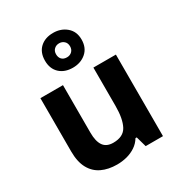

<svg xmlns="http://www.w3.org/2000/svg" viewBox="-196 -971 1042 1114"><g transform="rotate(-30 325.0 -414.0)"><path d="M264.2 10Q206.3 10 162.5 -10.8Q118.7 -31.6 94.6 -75.8Q70.5 -120.1 70.5 -189.9V-546.4H221.7V-227.6Q221.7 -169.7 242.4 -140.1Q263.2 -110.6 308.4 -110.6Q376 -110.6 400.7 -156.9Q425.5 -203.3 425.5 -289.9V-546.4H576.3V0H460.4L440.7 -69.8H432.4Q415.4 -41.8 388.7 -24.1Q362 -6.4 330.3 1.8Q298.6 10 264.2 10ZM323.3 -604.8Q268.8 -604.8 235.4 -635.8Q202.1 -666.9 202.1 -721.2Q202.1 -776 235.4 -806.9Q268.8 -837.7 323.3 -837.7Q375.1 -837.7 411.4 -806.9Q447.7 -776 447.7 -722.2Q447.7 -666.9 411.9 -635.8Q376.1 -604.8 323.3 -604.8ZM323.3 -674.3Q343.4 -674.3 356.7 -687.2Q370.1 -700 370.1 -721.2Q370.1 -742.9 356.5 -755.4Q343 -768 323.3 -768Q303.5 -768 290 -755.4Q276.4 -742.9 276.4 -721.2Q276.4 -700 288.5 -687.2Q300.5 -674.3 323.3 -674.3Z"/></g></svg>

Font: Noto Sans Symbols
Style: Regular
Weight: 400
Designer: Monotype Design Team
Foundry: Monotype Imaging Inc.
Version: Version 2.002